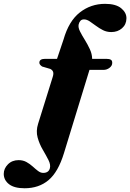

<svg xmlns="http://www.w3.org/2000/svg" viewBox="-124 -752 679 1000"><path d="M285.5 -624Q282.5 -608.5 292.8 -588.2Q303 -568 317.5 -544.8Q332 -521.5 343.8 -496.2Q355.5 -471 356 -445.5H430Q445 -445.5 453 -441Q461 -436.5 460.5 -424Q460.5 -409.5 446.5 -398.8Q432.5 -388 415 -388H342L209 46Q179 144 128.8 186.2Q78.5 228.5 4 228.5Q-49.5 228.5 -76.8 207.5Q-104 186.5 -104.5 154Q-104.5 126 -82.8 104Q-61 82 -27 82Q-4 82 14 92Q32 102 46.5 115.2Q61 128.5 74.2 138.5Q87.5 148.5 101 148.5Q128.5 148.5 135.5 125.5Q141 106.5 128.5 81.8Q116 57 98.8 27.8Q81.5 -1.5 72 -35.5Q62.5 -69.5 74.5 -107.5L150.5 -351Q156 -368 152.5 -377.8Q149 -387.5 138 -393L95.5 -405.5Q80.5 -415.5 81 -426Q81.5 -445.5 110.5 -445.5H173L207 -546.5Q234.5 -642.5 291.8 -687.2Q349 -732 423.5 -732Q479.5 -732 507.5 -708.8Q535.5 -685.5 534.5 -655.5Q534 -624.5 511.5 -604.8Q489 -585 455.5 -585Q432 -585 412.2 -595Q392.5 -605 375.2 -618Q358 -631 342.8 -641Q327.5 -651 313.5 -651Q301.5 -651 294.8 -643.5Q288 -636 285.5 -624Z"/></svg>

Font: Fraunces 72pt S000 Black
Style: Italic
Weight: 900
Italic angle: -16°
Version: Version 1.000; ttfautohint (v1.8.3)